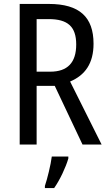

<svg xmlns="http://www.w3.org/2000/svg" viewBox="-20 -734 549 975"><path d="M228 -714H80V0H166V-298H258L399 0H496L336 -320C412 -352 455 -412 455 -512C455 -647 384 -714 228 -714ZM227 -637C323 -637 367 -600 367 -508C367 -416 323 -370 235 -370H166V-637ZM327 71V61H243C238 102 220 175 208 210V221H255C284 180 314 116 327 71Z"/></svg>

Font: Noto Sans Telugu Condensed
Style: Regular
Weight: 400
Width: 3
Designer: Jelle Bosma - Monotype Design Team
Foundry: Monotype Imaging Inc.
Version: Version 2.005